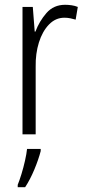

<svg xmlns="http://www.w3.org/2000/svg" viewBox="-20 -561 356 802"><path d="M252 -541Q265 -541 279 -539Q293 -537 305 -532L296 -479Q286 -482 274 -484.5Q262 -487 249 -487Q212 -487 184.5 -458.5Q157 -430 142.5 -383.5Q128 -337 129 -282V0H74V-532H117L125 -429H128Q144 -472 174 -506.5Q204 -541 252 -541ZM150 70Q141 105 123.5 147Q106 189 85 221H54V211Q61 194 69.5 166.5Q78 139 84.5 110Q91 81 93 61H150Z"/></svg>

Font: Noto Sans Devanagari UI Condensed Light
Style: Regular
Weight: 300
Width: 3
Designer: Jelle Bosma - Monotype Design Team
Foundry: Monotype Imaging Inc.
Version: Version 2.004; ttfautohint (v1.8.4.7-5d5b)